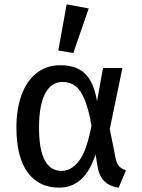

<svg xmlns="http://www.w3.org/2000/svg" viewBox="-20 -855 655 888"><path d="M428.7 -387.2 456.4 -540.5H546.2L487.7 -258.5L514.9 -122.1Q520 -98.5 530.8 -86.4Q541.5 -74.4 562.6 -67.2L528.7 13.3Q487.7 7.2 463.3 -16.2Q439 -39.5 431.3 -83.6L422.1 -141Q372.8 12.8 253.3 12.8Q159.5 12.8 107.7 -57.9Q55.9 -128.7 55.9 -265.6Q55.9 -350.3 79.5 -415.4Q103.1 -480.5 149 -516.9Q194.9 -553.3 260 -553.3Q331.8 -553.3 372.6 -515.1Q413.3 -476.9 428.7 -387.2ZM160.5 -265.6Q160.5 -163.1 186.9 -113.8Q213.3 -64.6 265.1 -64.6Q308.7 -64.6 344.6 -109.7Q380.5 -154.9 403.1 -273.8Q389.7 -351.3 371 -395.6Q352.3 -440 327.7 -457.9Q303.1 -475.9 269.2 -475.9Q216.9 -475.9 188.7 -422.1Q160.5 -368.2 160.5 -265.6ZM249.7 -621.5 288.2 -834.9 390.3 -815.9 319 -609.7Z"/></svg>

Font: Fira Code Fixed Retina
Style: Regular
Weight: 450
Monospace: yes
Designer: Carrois Corporate, Edenspiekermann AG, Nikita Prokopov
Foundry: Carrois Corporate, Edenspiekermann AG, Nikita Prokopov
Version: Version 5.002